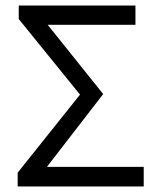

<svg xmlns="http://www.w3.org/2000/svg" viewBox="-20 -676 578 696"><path d="M44 0V-50L270 -333L48 -607V-656H471V-586H153L354 -335L150 -71H501V0Z"/></svg>

Font: Processing Sans Pro
Style: Regular
Weight: 400
Designer: Paul D. Hunt
Foundry: Adobe Systems Incorporated
Version: Version 2.020;PS 2.000;hotconv 1.0.86;makeotf.lib2.5.63406